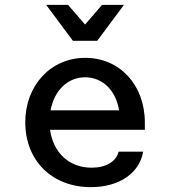

<svg xmlns="http://www.w3.org/2000/svg" viewBox="-20 -754 700 790"><path d="M354 16C470 16 554 -41 569 -130H468C458 -89 416 -64 357 -64C265 -64 199 -125 186 -220H576V-250C576 -404 473 -516 331 -516C189 -516 84 -403 84 -251C84 -93 194 16 354 16ZM170 -734 280 -586H380L490 -734H400L330 -653L260 -734ZM188 -300C203 -381 258 -436 330 -436C403 -436 457 -381 470 -300Z"/></svg>

Font: Uncut Plan8
Style: Regular
Weight: 400
Designer: Kasper Nordkvist
Foundry: UNCUT.wtf
Version: Version 1.002;Glyphs 3.1.2 (3151)